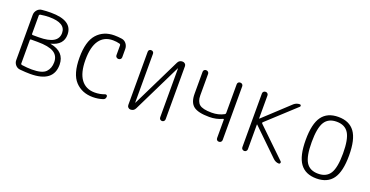

<svg xmlns="http://www.w3.org/2000/svg" viewBox="-28 -1052 3055 1585"><g transform="rotate(20 1500.0 -260.0)"><path d="M137.7 -254.9V-48.8Q137.7 -41 147.5 -39.1Q196.3 -32.2 235.4 -32.2Q326.2 -32.2 357.9 -65.4Q389.6 -98.6 389.6 -151.4Q389.6 -209 345.2 -235.8Q300.8 -262.7 203.1 -262.7H147.5Q137.7 -262.7 137.7 -254.9ZM137.7 -470.7V-310.5Q137.7 -301.8 147.5 -301.8H199.2Q368.2 -301.8 368.2 -400.4Q368.2 -488.3 224.6 -488.3Q189.5 -488.3 146.5 -481.4Q137.7 -478.5 137.7 -470.7ZM146.5 2Q121.1 0 105 -18.6Q88.9 -37.1 88.9 -61.5V-458Q88.9 -483.4 105.5 -502.4Q122.1 -521.5 146.5 -523.4Q182.6 -527.3 224.6 -527.3Q415 -527.3 415 -403.3Q415 -312.5 310.5 -286.1Q308.6 -286.1 308.6 -285.2Q308.6 -284.2 310.5 -284.2Q437.5 -260.7 438.5 -147.5Q438.5 6.8 235.4 6.8Q196.3 6.8 146.5 2Z M786.1 9.8Q690.4 9.8 631.3 -53.2Q572.3 -116.2 572.3 -259.8Q572.3 -402.3 629.4 -466.3Q686.5 -530.3 782.2 -530.3Q812.5 -530.3 846.7 -525.4Q872.1 -521.5 887.7 -501Q903.3 -480.5 903.3 -454.1V-381.8Q903.3 -372.1 896 -365.2Q888.7 -358.4 877.9 -358.4Q867.2 -358.4 859.9 -365.2Q852.5 -372.1 852.5 -381.8V-468.8Q852.5 -477.5 844.7 -480.5Q814.5 -488.3 784.2 -488.3Q707 -488.3 666 -430.7Q625 -373 625 -259.8Q625 -145.5 667.5 -88.4Q710 -31.2 788.1 -31.2Q833 -31.2 875 -46.9Q881.8 -49.8 888.2 -45.9Q894.5 -42 894.5 -34.2Q894.5 -10.7 874 -3.9Q832 9.8 786.1 9.8Z M1114.3 0Q1102.5 0 1093.8 -8.3Q1085 -16.6 1085 -29.3V-497.1Q1085 -506.8 1091.3 -513.2Q1097.7 -519.5 1107.9 -519.5Q1118.2 -519.5 1125 -513.2Q1131.8 -506.8 1131.8 -497.1V-67.4Q1131.8 -66.4 1132.8 -66.4Q1133.8 -66.4 1133.8 -67.4L1342.8 -494.1Q1355.5 -520.5 1384.8 -519.5Q1396.5 -519.5 1405.8 -511.2Q1415 -502.9 1415 -491.2V-24.4Q1415 -14.6 1408.2 -7.3Q1401.4 0 1391.1 0Q1380.9 0 1374 -6.8Q1367.2 -13.7 1367.2 -24.4V-453.1Q1367.2 -454.1 1366.2 -454.1Q1365.2 -454.1 1365.2 -453.1L1156.2 -26.4Q1143.6 0 1114.3 0Z M1746.1 -165Q1647.5 -165 1607.4 -196.3Q1567.4 -227.5 1567.4 -302.7V-496.1Q1567.4 -505.9 1573.7 -512.7Q1580.1 -519.5 1590.8 -519.5Q1601.6 -519.5 1608.9 -512.7Q1616.2 -505.9 1616.2 -496.1V-307.6Q1616.2 -253.9 1644.5 -229.5Q1672.9 -205.1 1752.9 -205.1Q1812.5 -205.1 1860.4 -231.4Q1867.2 -235.4 1867.2 -244.1V-496.1Q1867.2 -505.9 1873.5 -512.7Q1879.9 -519.5 1891.1 -519.5Q1902.3 -519.5 1909.2 -512.7Q1916 -505.9 1916 -496.1V-24.4Q1916 -14.6 1909.2 -7.3Q1902.3 0 1891.1 0Q1879.9 0 1873.5 -6.8Q1867.2 -13.7 1867.2 -24.4V-183.6Q1867.2 -192.4 1859.4 -189.5Q1807.6 -165 1746.1 -165Z M2114.3 0Q2103.5 0 2096.2 -6.8Q2088.9 -13.7 2088.9 -24.4V-496.1Q2088.9 -505.9 2095.7 -512.7Q2102.5 -519.5 2114.3 -519.5Q2124 -519.5 2130.9 -512.7Q2137.7 -505.9 2137.7 -496.1V-294.9Q2137.7 -293.9 2138.7 -293.9H2140.6L2362.3 -500Q2384.8 -519.5 2414.1 -519.5Q2421.9 -519.5 2424.3 -512.2Q2426.8 -504.9 2420.9 -500L2176.8 -275.4Q2170.9 -269.5 2176.8 -262.7L2426.8 -21.5Q2431.6 -16.6 2428.7 -8.3Q2425.8 0 2418 0Q2389.6 0 2367.2 -21.5L2140.6 -241.2Q2139.6 -242.2 2138.7 -242.2Q2137.7 -242.2 2137.7 -241.2V-24.4Q2137.7 -14.6 2130.9 -7.3Q2124 0 2114.3 0Z M2855.5 -436Q2823.2 -488.3 2750 -488.3Q2676.8 -488.3 2644.5 -436Q2612.3 -383.8 2612.3 -259.8Q2612.3 -135.7 2644.5 -84Q2676.8 -32.2 2750 -32.2Q2823.2 -32.2 2855.5 -84Q2887.7 -135.7 2887.7 -259.8Q2887.7 -383.8 2855.5 -436ZM2893.6 -54.7Q2846.7 9.8 2750 9.8Q2653.3 9.8 2606.4 -54.7Q2559.6 -119.1 2559.6 -260.3Q2559.6 -401.4 2606.4 -465.8Q2653.3 -530.3 2750 -530.3Q2846.7 -530.3 2893.6 -465.8Q2940.4 -401.4 2940.4 -260.3Q2940.4 -119.1 2893.6 -54.7Z"/></g></svg>

Font: Rounded Mgen+ 1mn light
Style: Regular
Weight: 200
Designer: [Source Han Sans]
Ryoko NISHIZUKA  (kana & ideographs); Paul D. Hunt (Latin, Greek & Cyrillic); Wenlong ZHANG  (bopomofo
Version: Version 1.059.20150602